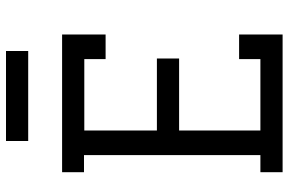

<svg xmlns="http://www.w3.org/2000/svg" viewBox="-181 -781 962 640"><g transform="rotate(-90 300.0 -461.0)"><path d="M46 0V-74H103V-662H46V-735H505V-590H423V-661H185V-419H425V-345H185V-74H423V-145H505V0ZM150 -848V-922H450V-848Z"/></g></svg>

Font: Iosevka Curly Slab Extended
Style: Regular
Weight: 400
Width: 7
Monospace: yes
Designer: Belleve Invis
Foundry: Belleve Invis
Version: Version 11.1.0; ttfautohint (v1.8.3)